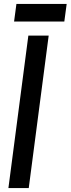

<svg xmlns="http://www.w3.org/2000/svg" viewBox="-20 -962 361 982"><path d="M321 -852ZM309 -852H52L64 -942H321ZM127 0H23L125 -780H229Z"/></svg>

Font: Tanohe Sans Medium
Style: Italic
Weight: 500
Designer: Village Type and Design LLC & Cristiano Sobral
Foundry: Cooper Hewitt Smithsonian Design Museum
Version: Version 1.00;September 29, 2021;FontCreator 13.0.0.2655 64-b